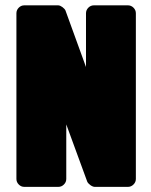

<svg xmlns="http://www.w3.org/2000/svg" viewBox="-20 -687 580 737"><path d="M340.3 -666.5H471.2Q483.4 -666.5 492.4 -657.5Q501.5 -648.4 501.5 -636.2V0Q501.5 12.2 492.4 21.2Q483.4 30.3 471.2 30.3H343.3Q339.8 30.3 335.2 28.3Q330.6 26.4 326.7 23.4Q322.8 20.5 319.6 17.1Q316.4 13.7 314.9 10.3L234.4 -209.5V0Q234.4 12.2 225.3 21.2Q216.3 30.3 204.1 30.3H73.2Q61 30.3 52 21.2Q43 12.2 43 0V-636.2Q43 -648.4 52 -657.5Q61 -666.5 73.2 -666.5H203.1Q207 -666.5 211.4 -664.6Q215.8 -662.6 219.7 -659.7Q223.6 -656.7 226.8 -653.3Q230 -649.9 231.4 -646.5L310.1 -429.7V-636.2Q310.1 -648.4 319.1 -657.5Q328.1 -666.5 340.3 -666.5Z"/></svg>

Font: Akaash Gobhi Moti
Style: Regular
Weight: 400
Designer: Kulbir Singh Thind, MD
Foundry: Punjab Online
Version: Version 1.200